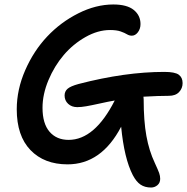

<svg xmlns="http://www.w3.org/2000/svg" viewBox="-20 -711 840 862"><path d="M327.1 -230Q301.8 -230 285.9 -244.9Q270 -259.8 270 -282.2Q270 -300.8 283.4 -312.5Q296.9 -324.2 333 -334Q541.5 -388.2 717.8 -388.2Q765.6 -388.2 782.7 -375.5Q799.8 -362.8 799.8 -337.9Q799.8 -314.5 783.9 -297.6Q768.1 -280.8 737.8 -280.8Q692.4 -280.8 624 -276.9Q624 -274.9 624.5 -271Q625 -267.1 625 -265.1Q625 -168 637.2 -100.8Q649.4 -33.7 674.8 20Q689.9 52.7 694.6 65.9Q699.2 79.1 699.2 91.8Q699.2 109.9 686.8 120.4Q674.3 130.9 658.2 130.9Q630.4 130.9 611.1 117.9Q591.8 105 576.2 75.2Q537.6 0.5 523.9 -142.1Q435.5 26.9 283.2 26.9Q178.7 26.9 116.9 -37.1Q55.2 -101.1 55.2 -220.2Q55.2 -309.1 93.3 -396Q131.3 -482.9 191.9 -547.1Q252.4 -611.3 331.5 -651.1Q410.6 -690.9 488.8 -690.9Q550.3 -690.9 580.6 -666.3Q610.8 -641.6 610.8 -603Q610.8 -581.5 599.1 -566.2Q587.4 -550.8 571.8 -550.8Q560.5 -550.8 550 -557.1Q539.6 -563.5 521.7 -569.8Q503.9 -576.2 474.1 -576.2Q419.4 -576.2 363.8 -544.7Q308.1 -513.2 266.1 -463.9Q224.1 -414.6 197.5 -351.1Q170.9 -287.6 170.9 -227.1Q170.9 -156.2 202.4 -119.6Q233.9 -83 288.1 -83Q405.3 -83 495.1 -259.8Q466.3 -254.9 428 -246.3Q389.6 -237.8 366.9 -233.9Q344.2 -230 327.1 -230Z"/></svg>

Font: Shantell Sans Irregular Bouncy
Style: Regular
Weight: 500
Designer: Stephen Nixon, Anya Danilova, Shantell Martin
Foundry: Arrow Type
Version: Version 1.006;[9816181b4]